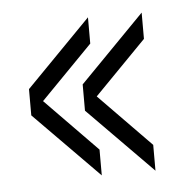

<svg xmlns="http://www.w3.org/2000/svg" viewBox="-36 -518 416 415"><g transform="rotate(-5 172.0 -310.5)"><path d="M169 -138.5 28.5 -281V-338L169 -481.5V-424.5L56.5 -309.5L169 -194.5ZM285.5 -138.5 145 -281V-338L285.5 -481.5V-424.5L173 -309.5L285.5 -194.5Z"/></g></svg>

Font: Big Shoulders Stencil Text ExtraLight
Style: Regular
Weight: 250
Version: Version 2.001